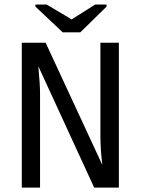

<svg xmlns="http://www.w3.org/2000/svg" viewBox="-20 -853 640 873"><path d="M408.2 0 154.3 -551.8Q162.1 -467.8 162.1 -427.7V0H79.1V-658.7H187.5L445.3 -103Q436.5 -173.3 436.5 -236.8V-658.7H520.5V0ZM345.2 -706.1H265.1L141.1 -822.8V-832.5H191.9L305.2 -765.1H306.2L413.1 -832.5H464.4V-822.8Z"/></svg>

Font: Liberation Mono
Style: Regular
Weight: 400
Monospace: yes
Designer: Steve Matteson
Foundry: Ascender Corporation
Version: Version 2.1.5